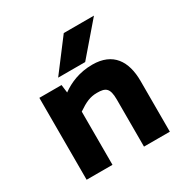

<svg xmlns="http://www.w3.org/2000/svg" viewBox="-164 -858 968 997"><g transform="rotate(-30 320.0 -359.5)"><path d="M228 0V-319C274 -350 303 -364 345 -364C396 -364 417 -352 417 -282V0H572V-304C572 -423 520 -503 397 -503C320 -503 259 -477 212 -443L206 -491H73V0ZM351 -719 210 -533H372L532 -719Z"/></g></svg>

Font: Falling Sky
Style: ExBd
Weight: 400
Designer: Paul D. Hunt
Foundry: Adobe Systems Incorporated
Version: Version 1.02